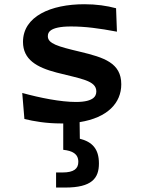

<svg xmlns="http://www.w3.org/2000/svg" viewBox="-20 -558 660 885"><path d="M369 -538.5C214 -538.5 86 -482.5 86 -365C86 -283.5 149 -247.5 241 -223.5C353.5 -194.5 424 -187 424 -136.5C424 -123 418.5 -112.5 410 -106C396.5 -95.5 373 -88 330 -88C259.5 -88 164.5 -107 82.5 -129.5L92.5 -9.5C136 1 192.5 11 261 11H271.5V132.5C313 137 341 150.5 341 188C341 219 321.5 237 268 237H238.5V306.5H280.5C403.5 306.5 436 263.5 436 195.5C436 128.5 405.5 96 348 81.5L347 5C476 -15.5 539 -83.5 539 -169.5C539 -268 459.5 -293 349 -319.5C245.5 -344 200.5 -357 200.5 -391C200.5 -402.5 204.5 -411 214 -418C228 -428 255 -436 307 -436C373 -436 436.5 -427.5 519 -412L515 -520C472 -531.5 424.5 -538.5 369 -538.5Z"/></svg>

Font: Monaspace Argon SemiBold
Style: Regular
Weight: 600
Designer: Riley Cran & the Lettermatic Team
Foundry: Lettermatic
Version: Version 1.000 (Monaspace Argon)